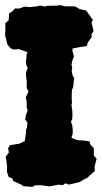

<svg xmlns="http://www.w3.org/2000/svg" viewBox="-24 -709 400 755"><path d="M104 26 67 23 62 18 28 3 25 -7 10 -13 3 -35 4 -52 1 -79 -2 -92 11 -109 8 -126 15 -138 52 -144 73 -154 76 -171 78 -186V-197L82 -208L84 -227L75 -239L78 -257L85 -275L81 -286V-309L77 -326L84 -340L88 -349L81 -363V-373V-392L79 -404L78 -424L85 -441L79 -455L78 -467L80 -481V-492L84 -504L49 -516L29 -514L18 -519L5 -534L3 -543L-4 -571L-3 -586V-618L10 -629L12 -656L24 -664L35 -676L50 -675L73 -683L91 -681L121 -684L135 -687L155 -683L158 -686L203 -687L212 -689L233 -684H271L290 -673L314 -668L324 -655L341 -631L336 -620L344 -587L335 -573L337 -564L322 -543L317 -528L285 -523L261 -518V-507L267 -487L261 -473L257 -454L260 -445L258 -430L261 -414L268 -401L266 -390L265 -377L264 -368L259 -355L258 -336V-321L259 -306L257 -295L260 -277L261 -257L260 -241L255 -230L260 -218L262 -200V-184L257 -167L279 -158L308 -156L328 -153L331 -141L345 -126V-97L356 -85L348 -54L349 -37L328 -18L321 -11L300 0L289 7L247 17L233 12L223 19L206 17L171 24L135 19L113 20Z"/></svg>

Font: Winky Rough ExtraBold
Style: Regular
Weight: 800
Designer: Simon Atzbach
Foundry: typofactur
Version: Version 1.206; ttfautohint (v1.8.4.7-5d5b)